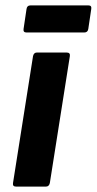

<svg xmlns="http://www.w3.org/2000/svg" viewBox="-20 -689 357 709"><path d="M39 0Q26 0 28 -13L102 -482Q105 -495 116 -495H226Q240 -495 238 -482L164 -13Q161 0 150 0ZM78 -569Q65 -569 67 -582L78 -656Q80 -669 92 -669H307Q319 -669 317 -656L306 -582Q304 -569 291 -569Z"/></svg>

Font: Sofia Sans ExtraBold
Style: Italic
Weight: 800
Italic angle: -9°
Designer: Botio Nikoltchev, Ani Petrova
Foundry: lettersoup
Version: Version 4.100; ttfautohint (v1.8.4.7-5d5b)